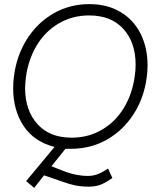

<svg xmlns="http://www.w3.org/2000/svg" viewBox="-20 -714 796 933"><path d="M245 0Q146 -25 95 -101.5Q44 -178 44 -285Q44 -318 48 -345Q61 -445 111.5 -524.5Q162 -604 240.5 -649Q319 -694 414 -694Q501 -694 565 -656Q629 -618 663 -550.5Q697 -483 697 -397Q697 -365 693 -338Q680 -238 629 -159Q578 -80 499.5 -35.5Q421 9 326 9H298L230 94L302 122Q327 131 355 136Q383 141 405 141Q430 141 451.5 133.5Q473 126 505 105L526 151Q487 178 463.5 185.5Q440 193 411 193Q375 193 346 187Q317 181 287 170L194 138L146 199L107 166ZM635 -346Q639 -371 639 -400Q639 -508 579.5 -573.5Q520 -639 413 -639Q332 -639 266 -600.5Q200 -562 159 -494Q118 -426 106 -340Q102 -304 102 -286Q102 -178 161.5 -111.5Q221 -45 328 -45Q410 -45 476 -84Q542 -123 583 -191.5Q624 -260 635 -346Z"/></svg>

Font: Bellota
Style: Italic
Weight: 400
Italic angle: -7.5°
Designer: Kemie Guaida
Foundry: Kemie Guaida
Version: Version 4.001